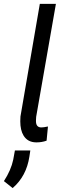

<svg xmlns="http://www.w3.org/2000/svg" viewBox="-75 -731 312 997"><path d="M131.8 -710.9H215.3L112.8 -124.5L111.8 -106.4Q111.8 -104 111.8 -102.1Q111.8 -69.8 138.7 -69.3Q139.2 -69.3 139.6 -69.3Q151.4 -69.3 171.4 -73.7L173.8 -74.2V-71.8L167 -1.5L166.5 -0.5L165.5 0Q141.6 8.3 115.2 8.3Q113.8 8.3 112.3 8.3Q68.8 7.8 47.4 -26.9Q30.3 -54.7 30.3 -101.1Q30.3 -112.8 31.2 -125.5V-126ZM-9.3 245.6 -54.7 209.5Q-17.6 152.3 -6.3 98.1L2.4 50.3H82.5L77.6 82.5Q62 184.1 -9.3 245.6Z"/></svg>

Font: MAUL Condensed Italic
Style: Condenced Regular Italic
Weight: 400
Italic angle: -12°
Designer: MAUL
Version: Version 1.0; 2020; ttfautohint (v1.8.3)